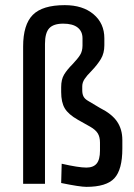

<svg xmlns="http://www.w3.org/2000/svg" viewBox="-20 -715 523 747"><path d="M386 -566V-539Q386 -508 372.5 -485.5Q359 -463 335 -438Q318 -421 309 -407.5Q300 -394 300 -379V-364Q300 -349 305 -339.5Q310 -330 322 -323L369 -295Q415 -272 435.5 -242Q456 -212 456 -170V-137Q456 -55 425 -21.5Q394 12 316 12Q291 12 218 -3L220 -78Q286 -63 316 -63Q343 -63 356 -78.5Q369 -94 369 -129V-160Q369 -182 360.5 -196Q352 -210 331 -222L283 -249Q246 -270 232 -293.5Q218 -317 218 -357V-376Q218 -406 229.5 -425Q241 -444 263 -466Q282 -486 291.5 -501Q301 -516 301 -538V-566Q301 -593 282 -608Q263 -623 226 -623Q188 -623 171.5 -605Q155 -587 155 -544V0H70V-534Q70 -619 107.5 -657Q145 -695 232 -695Q302 -695 344 -659.5Q386 -624 386 -566Z"/></svg>

Font: Ropa Sans
Style: Regular
Weight: 400
Designer: Botio Nikoltchev
Foundry: Botio Nikoltchev
Version: Version 1.100